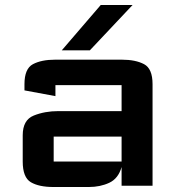

<svg xmlns="http://www.w3.org/2000/svg" viewBox="-20 -744 714 769"><path d="M194 5Q136 5 103.5 -14.2Q71 -33.5 71 -97V-202Q71 -263.5 115.2 -281.2Q159.5 -299 214 -299H467V-403Q467 -403 467 -403Q467 -403 467 -403H202Q202 -403 202 -403Q202 -403 202 -403V-359L78 -382V-407Q78 -469 112 -487Q146 -505 201 -505H468Q523 -505 557 -487Q591 -469 591 -407V0H467V-75Q454 -29 417.8 -12Q381.5 5 336 5ZM195 -97Q195 -97 195 -97Q195 -97 195 -97H467V-197H195Q195 -197 195 -197Q195 -197 195 -197ZM227.5 -542.5 383.5 -724H511L340 -542.5Z"/></svg>

Font: Science Gothic
Style: Regular
Weight: 400
Designer: Thomas Phinney, Vassil Kateliev, Brandon Buerkle
Foundry: Font Detective LLC
Version: Version 1.018